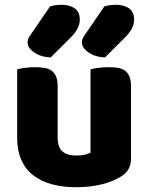

<svg xmlns="http://www.w3.org/2000/svg" viewBox="-20 -770 635 806"><path d="M52 -479Q62 -482 83.5 -485Q105 -488 128 -488Q150 -488 167.5 -485Q185 -482 197 -473Q209 -464 215.5 -448.5Q222 -433 222 -408V-193Q222 -152 242 -134.5Q262 -117 300 -117Q323 -117 337.5 -121Q352 -125 360 -129V-479Q370 -482 391.5 -485Q413 -488 436 -488Q458 -488 475.5 -485Q493 -482 505 -473Q517 -464 523.5 -448.5Q530 -433 530 -408V-104Q530 -54 488 -29Q453 -7 404.5 4.5Q356 16 299 16Q245 16 199.5 4Q154 -8 121 -33Q88 -58 70 -97.5Q52 -137 52 -193ZM418 -743Q430 -747 443 -748.5Q456 -750 465 -750Q500 -750 521.5 -735Q543 -720 543 -688Q543 -668 533 -649.5Q523 -631 507 -615L421 -529Q407 -529 390 -533Q373 -537 358.5 -545.5Q344 -554 334 -565.5Q324 -577 324 -592Q324 -607 333 -619ZM190 -743Q202 -747 215 -748.5Q228 -750 237 -750Q272 -750 293.5 -735Q315 -720 315 -688Q315 -668 305 -649.5Q295 -631 279 -615L193 -529Q179 -529 162 -533Q145 -537 130.5 -545.5Q116 -554 106 -565.5Q96 -577 96 -592Q96 -607 105 -619Z"/></svg>

Font: Baloo Bhaijaan
Style: Regular
Weight: 400
Designer: Devika Bhansali and Ek Type
Foundry: Ek Type
Version: Version 1.443;PS 1.000;hotconv 16.6.51;makeotf.lib2.5.65220;